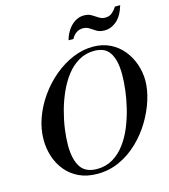

<svg xmlns="http://www.w3.org/2000/svg" viewBox="-138 -1078 1057 1198"><g transform="rotate(-15 390.5 -479.0)"><path d="M343 11Q276 11 225 -13Q174 -37 140 -78.5Q106 -120 89 -172Q72 -224 72 -280Q72 -351 97 -420.5Q122 -490 166 -552Q210 -614 267 -661.5Q324 -709 388.5 -736Q453 -763 518 -763Q581 -763 630 -738.5Q679 -714 712.5 -672.5Q746 -631 763.5 -579.5Q781 -528 781 -475Q781 -416 760 -349.5Q739 -283 700.5 -219Q662 -155 608 -103Q554 -51 487 -20Q420 11 343 11ZM349 -19Q406 -19 451 -46Q496 -73 529.5 -118Q563 -163 586 -219Q609 -275 623.5 -334.5Q638 -394 644.5 -449Q651 -504 651 -547Q651 -606 640 -643Q629 -680 611 -700.5Q593 -721 569.5 -728.5Q546 -736 520 -736Q465 -736 420 -710Q375 -684 341 -640Q307 -596 282 -540.5Q257 -485 241 -425.5Q225 -366 217.5 -310Q210 -254 210 -208Q210 -119 241.5 -69Q273 -19 349 -19ZM383 -841Q393 -877 412.5 -905.5Q432 -934 458.5 -950Q485 -966 515 -966Q544 -966 563.5 -954Q583 -942 601.5 -930Q620 -918 643 -918Q670 -918 688.5 -935Q707 -952 717 -969H751Q732 -904 696 -873Q660 -842 618 -842Q587 -842 567 -854Q547 -866 529.5 -878Q512 -890 488 -890Q463 -890 444 -876Q425 -862 415 -841Z"/></g></svg>

Font: Libre Bodoni
Style: Italic
Weight: 400
Italic angle: -13°
Designer: Pablo Impallari, Rodrigo Fuenzalida
Foundry: Impallari Type
Version: Version 2.005;gftools[0.9.23]